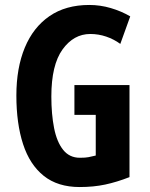

<svg xmlns="http://www.w3.org/2000/svg" viewBox="-20 -744 603 774"><path d="M280 -401H502V-30Q451 -10 404 0Q357 10 301 10Q213 10 156.5 -35Q100 -80 73 -163Q46 -246 46 -359Q46 -470 80 -552Q114 -634 179.5 -679Q245 -724 340 -724Q384 -724 426.5 -711.5Q469 -699 505 -678L465 -567Q439 -586 408 -596.5Q377 -607 344 -607Q277 -607 232 -544.5Q187 -482 187 -355Q187 -284 198 -228Q209 -172 234.5 -140Q260 -108 302 -108Q325 -108 337 -110.5Q349 -113 366 -117V-281H280Z"/></svg>

Font: Noto Sans Gujarati ExtraCondensed
Style: Bold
Weight: 700
Width: 2
Designer: Jelle Bosma - Monotype Design Team, Universal Thirst
Foundry: Monotype Imaging Inc.
Version: Version 2.106; ttfautohint (v1.8.4.7-5d5b)